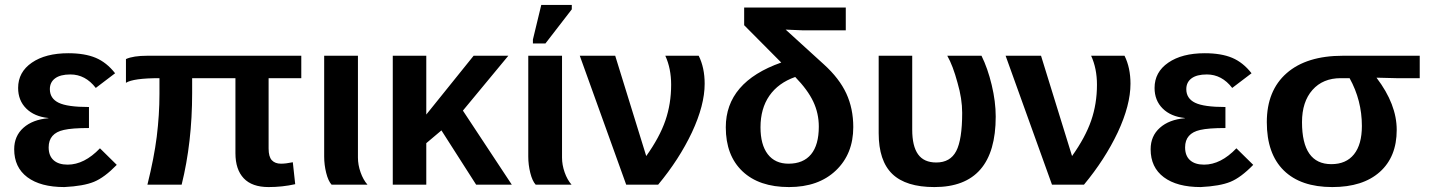

<svg xmlns="http://www.w3.org/2000/svg" viewBox="-20 -756 5851 786"><path d="M256.8 -82Q325.2 -82 389.2 -148.9L458 -81.1Q407.7 -29.3 364.7 -11.7Q321.8 5.9 243.2 9.8Q146 9.8 92 -30.5Q38.1 -70.8 38.1 -145Q38.1 -199.2 75.9 -232.9Q113.8 -266.6 178.2 -272V-272.9Q120.6 -278.8 87.4 -311.8Q54.2 -344.7 54.2 -396Q54.2 -460.9 110.4 -499.5Q166.5 -538.1 259.8 -538.1Q327.1 -538.1 371.8 -519.3Q416.5 -500.5 451.2 -456.1L372.1 -396Q329.6 -451.2 268.1 -451.2Q227.1 -451.2 205.6 -435.3Q184.1 -419.4 184.1 -391.1Q184.1 -353 220 -335.4Q255.9 -317.9 344.2 -317.9V-231.9Q274.9 -231.9 241.2 -224.1Q179.2 -210.4 179.2 -152.8Q179.2 -118.2 199.5 -100.1Q219.7 -82 256.8 -82Z M1213.4 -436H1079.6V-147.9Q1079.6 -114.3 1092.8 -100.1Q1106 -85.9 1130.4 -85.9Q1150.4 -85.9 1178.7 -91.8L1188.5 -2Q1135.7 9.8 1079.6 9.8Q1011.7 9.8 977.8 -26.1Q943.8 -62 943.8 -128.9V-436H766.6V-375Q766.6 -173.3 723.6 0H583.5Q610.8 -109.9 621.6 -195.8Q632.8 -286.6 632.8 -371.1V-436Q525.9 -436 495.6 -417V-514.2Q525.4 -527.8 583.5 -527.8H1213.4Z M1484.4 0H1337.4Q1323.7 -15.1 1315.4 -48.1Q1307.1 -81.1 1307.1 -115.2V-527.8H1445.3V-110.8Q1445.3 -81.1 1456.1 -50.5Q1466.8 -20 1484.4 0Z M2075.2 0H1929.2L1787.1 -222.2L1725.1 -169.9V0H1587.9V-527.8H1725.1V-287.1L1918.9 -527.8H2061L1875 -303.2Z M2319.8 0H2172.9Q2159.2 -15.1 2150.9 -48.1Q2142.6 -81.1 2142.6 -115.2V-527.8H2280.8V-110.8Q2280.8 -81.1 2291.5 -50.5Q2302.2 -20 2319.8 0ZM2212.9 -578.1H2161.6V-594.2L2195.8 -735.8H2320.8V-717.8Z M2864.7 -413.1Q2864.7 -325.7 2812.5 -213.9Q2760.3 -103.5 2674.3 0H2543.5L2353.5 -527.8H2498.5L2625.5 -117.2Q2680.2 -193.8 2703.9 -262.5Q2727.5 -331.1 2727.5 -409.2Q2727.5 -475.6 2703.6 -527.8H2840.3Q2864.7 -479 2864.7 -413.1Z M3332 -237.8Q3332 -292 3309.3 -340.1Q3286.6 -388.2 3235.4 -440.9Q3166 -416.5 3129.6 -364Q3093.3 -311.5 3093.3 -234.9Q3093.3 -163.6 3123 -124.8Q3152.8 -85.9 3208 -85.9Q3268.6 -85.9 3300.3 -124.3Q3332 -162.6 3332 -237.8ZM3442.4 -631.8H3267.1L3196.3 -634.8L3353 -492.2Q3416 -435.1 3444.6 -373.3Q3473.1 -311.5 3473.1 -235.8Q3473.1 -126 3401.9 -58.1Q3330.6 9.8 3210 9.8Q3087.4 9.8 3019.3 -54.9Q2951.2 -119.6 2951.2 -234.9Q2951.2 -419.9 3178.2 -500L3026.4 -652.8V-725.1H3442.4Z M4056.2 -278.8Q4056.2 9.8 3805.2 9.8Q3688.5 9.8 3632.8 -43.9Q3577.1 -97.7 3577.1 -210.9V-527.8H3714.4V-225.1Q3714.4 -157.7 3738.3 -124.3Q3762.2 -90.8 3813 -90.8Q3870.1 -90.8 3894.5 -137.5Q3918.9 -184.1 3918.9 -293.9Q3918.9 -352.1 3899.9 -417Q3880.9 -487.8 3857.9 -527.8H3998Q4023.4 -476.6 4039.8 -408.2Q4056.2 -339.8 4056.2 -278.8Z M4607.9 -413.1Q4607.9 -325.7 4555.7 -213.9Q4503.4 -103.5 4417.5 0H4286.6L4096.7 -527.8H4241.7L4368.7 -117.2Q4423.3 -193.8 4447 -262.5Q4470.7 -331.1 4470.7 -409.2Q4470.7 -475.6 4446.8 -527.8H4583.5Q4607.9 -479 4607.9 -413.1Z M4909.2 -82Q4977.5 -82 5041.5 -148.9L5110.4 -81.1Q5060.1 -29.3 5017.1 -11.7Q4974.1 5.9 4895.5 9.8Q4798.3 9.8 4744.4 -30.5Q4690.4 -70.8 4690.4 -145Q4690.4 -199.2 4728.3 -232.9Q4766.1 -266.6 4830.6 -272V-272.9Q4772.9 -278.8 4739.7 -311.8Q4706.5 -344.7 4706.5 -396Q4706.5 -460.9 4762.7 -499.5Q4818.8 -538.1 4912.1 -538.1Q4979.5 -538.1 5024.2 -519.3Q5068.8 -500.5 5103.5 -456.1L5024.4 -396Q4981.9 -451.2 4920.4 -451.2Q4879.4 -451.2 4857.9 -435.3Q4836.4 -419.4 4836.4 -391.1Q4836.4 -353 4872.3 -335.4Q4908.2 -317.9 4996.6 -317.9V-231.9Q4927.2 -231.9 4893.6 -224.1Q4831.5 -210.4 4831.5 -152.8Q4831.5 -118.2 4851.8 -100.1Q4872.1 -82 4909.2 -82Z M5697.8 -224.1Q5697.8 -113.8 5628.4 -52Q5559.1 9.8 5434.1 9.8Q5304.7 9.8 5235.4 -58.3Q5166 -126.5 5166 -255.9Q5166 -385.3 5247.3 -456.5Q5328.6 -527.8 5478 -527.8H5792V-436H5695.8L5615.7 -438V-437Q5697.8 -329.1 5697.8 -224.1ZM5555.2 -240.2Q5555.2 -345.2 5504.9 -436H5468.8Q5395.5 -436 5352.8 -387.7Q5310.1 -339.4 5310.1 -255.9Q5310.1 -84 5430.2 -84Q5490.7 -84 5522.9 -124.3Q5555.2 -164.6 5555.2 -240.2Z"/></svg>

Font: Libra Sans Modern
Style: Bold
Weight: 700
Foundry: Stefan Peev, Context Ltd
Version: Version 1.000